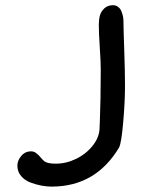

<svg xmlns="http://www.w3.org/2000/svg" viewBox="-20 -692 558 723"><path d="M45.4 -68.4Q45.4 -86.9 59.8 -104.5Q74.2 -122.1 97.2 -122.1Q107.4 -122.1 116 -115.7Q124.5 -109.4 133.5 -98.6Q142.6 -87.9 147.9 -84Q159.7 -75.7 190.4 -75.7Q229.5 -75.7 267.3 -94.2Q305.2 -112.8 330.1 -144.8Q355 -176.8 355 -211.9Q355 -213.9 356.2 -241.7Q357.4 -269.5 358.4 -320.6Q359.4 -371.6 359.4 -430.7Q359.4 -458.5 355.7 -513.9Q352.1 -569.3 352.1 -598.1Q352.1 -618.2 356.2 -633.5Q360.4 -648.9 373 -660.6Q385.7 -672.4 405.8 -672.4Q416.5 -672.4 424.8 -666Q433.1 -659.7 437 -649.9Q440.9 -640.1 442.9 -631.1Q444.8 -622.1 444.8 -614.7Q444.8 -589.8 447.8 -505.4Q450.7 -420.9 450.7 -369.6Q450.7 -307.6 443.8 -230Q437 -152.3 428.2 -136.2Q340.3 10.7 174.3 10.7Q156.7 10.7 136.7 7.1Q116.7 3.4 95 -4.6Q73.2 -12.7 59.3 -29.3Q45.4 -45.9 45.4 -68.4Z"/></svg>

Font: Short Stack
Style: Regular
Weight: 400
Designer: James Grieshaber
Foundry: James Grieshaber
Version: Version 1.002